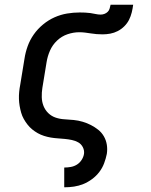

<svg xmlns="http://www.w3.org/2000/svg" viewBox="-20 -591 640 816"><path d="M253 205V121H254Q267 121 281 118.5Q295 116 307 108.5Q319 101 327 88.5Q335 76 337 63Q339 48 332 34.5Q325 21 312.5 14Q300 7 285.5 4Q271 1 256 -0.5Q241 -2 225.5 -3Q210 -4 195.5 -6.5Q181 -9 167 -13.5Q153 -18 140.5 -25Q128 -32 117 -41Q106 -50 97 -61.5Q88 -73 81 -85.5Q74 -98 70 -112Q66 -126 63.5 -140.5Q61 -155 60.5 -170Q60 -185 61.5 -200.5Q63 -216 66 -231L84 -341Q88 -368 97.5 -394.5Q107 -421 123.5 -444.5Q140 -468 163 -487Q186 -506 212 -517.5Q238 -529 265 -533.5Q292 -538 319 -538Q330 -538 341.5 -537.5Q353 -537 364 -535.5Q375 -534 386 -531.5Q397 -529 408 -529Q416 -529 424 -532Q432 -535 438 -541Q444 -547 446 -555Q448 -563 450 -571H546Q544 -555 540 -538.5Q536 -522 528.5 -507Q521 -492 508.5 -479.5Q496 -467 480.5 -459Q465 -451 448.5 -448Q432 -445 416 -445Q403 -445 390.5 -446Q378 -447 366 -449Q354 -451 341.5 -452.5Q329 -454 317 -454Q292 -454 267 -445.5Q242 -437 222.5 -418.5Q203 -400 192.5 -376Q182 -352 178 -327L160 -217Q157 -198 157.5 -178Q158 -158 165 -140.5Q172 -123 185.5 -110Q199 -97 217 -91Q235 -85 254.5 -84Q274 -83 293.5 -81Q313 -79 331.5 -73.5Q350 -68 366.5 -59.5Q383 -51 397.5 -39.5Q412 -28 421.5 -11.5Q431 5 434 24Q437 43 434 63Q430 83 422.5 103Q415 123 402 140Q389 157 371.5 170Q354 183 334.5 191Q315 199 294.5 202Q274 205 254 205Z"/></svg>

Font: Iosevka Curly Slab MdExObl
Style: Regular
Weight: 500
Width: 7
Italic angle: -9°
Monospace: yes
Designer: Belleve Invis
Foundry: Belleve Invis
Version: Version 11.1.0; ttfautohint (v1.8.3)